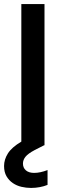

<svg xmlns="http://www.w3.org/2000/svg" viewBox="-30 -715 314 945"><path d="M204 195Q187 202 166 206Q145 210 123 210Q99 210 75.5 204.5Q52 199 33 186Q14 173 2 152.5Q-10 132 -10 102Q-10 70 9 40Q28 10 75 -18V-695H189V0H187L140 24Q108 41 95.5 56.5Q83 72 83 90Q83 111 97.5 123.5Q112 136 138 136Q168 136 204 122V195Z"/></svg>

Font: SVN-Poppins Medium
Style: Regular
Weight: 500
Designer: Ninad Kale (Devanagari), Jonny Pinhorn (Latin)
Foundry: Indian Type Foundry
Version: Version 3.002 2017; ttfautohint (v1.8.3)